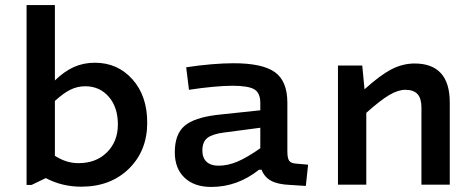

<svg xmlns="http://www.w3.org/2000/svg" viewBox="-20 -730 1882 759"><path d="M85 -710H197V-412Q234 -448 272 -465Q310 -482 355 -482Q445 -482 503.5 -416.5Q562 -351 562 -245Q562 -134 489.5 -63Q417 8 301 8Q263 8 228 -0.5Q193 -9 161 -26L105 1H85ZM446 -238Q446 -306 410 -347.5Q374 -389 317 -389Q286 -389 258.5 -375.5Q231 -362 197 -331V-114Q221 -99 243.5 -92Q266 -85 290 -85Q360 -85 403 -128Q446 -171 446 -238Z M1116 -324V-131Q1116 -104 1123.5 -94Q1131 -84 1153 -83L1198 -79L1189 5L1126 1Q1078 -1 1051.5 -15.5Q1025 -30 1014 -59H1004Q961 -25 914 -8Q867 9 815 9Q748 9 709.5 -27.5Q671 -64 671 -128Q671 -199 709 -232Q747 -265 839 -276L1009 -294V-323Q1009 -363 985 -377Q961 -391 898 -391Q869 -391 824 -387Q779 -383 727 -375L716 -464Q768 -472 816.5 -476Q865 -480 903 -480Q1018 -480 1067 -444.5Q1116 -409 1116 -324ZM780 -135Q780 -106 796.5 -90.5Q813 -75 844 -75Q881 -75 919.5 -91.5Q958 -108 1009 -144V-225L865 -206Q819 -200 799.5 -184.5Q780 -169 780 -135Z M1316 -471H1412L1421 -377Q1483 -433 1527.5 -456Q1572 -479 1619 -479Q1688 -479 1723 -440.5Q1758 -402 1758 -325V0H1646V-305Q1646 -341 1630.5 -358Q1615 -375 1582 -375Q1554 -375 1519 -354.5Q1484 -334 1428 -284V0H1316Z"/></svg>

Font: Intel One Mono Medium
Style: Regular
Weight: 500
Monospace: yes
Designer: Fred Shallcrass
Foundry: Frere-Jones Type LLC
Version: Version 1.400;hotconv 1.1.0;makeotfexe 2.6.0;FJTRelease1.4